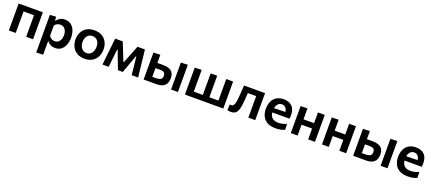

<svg xmlns="http://www.w3.org/2000/svg" viewBox="84 -1823 7476 3330"><g transform="rotate(20 3822.0 -157.5)"><path d="M64.5 0V-498H511.5V0H384.5V-397.5H191.5V0Z M641 196V-498L754.5 -504.5L758 -437.5H769Q791 -470.5 828.8 -490.8Q866.5 -511 917 -511Q983.5 -511 1029.5 -476.5Q1075.5 -442 1099 -383Q1122.5 -324 1122.5 -250Q1122.5 -180.5 1100.2 -120.8Q1078 -61 1032.8 -24.2Q987.5 12.5 918.5 12.5Q871.5 12.5 836.8 -6Q802 -24.5 776.5 -57H768V192ZM872.5 -97Q914 -97 940.5 -118.5Q967 -140 979.8 -174.8Q992.5 -209.5 992.5 -249Q992.5 -290.5 979.2 -324.8Q966 -359 939.2 -379.8Q912.5 -400.5 871.5 -400.5Q841 -400.5 813.5 -387Q786 -373.5 768 -347.5V-161Q785 -131.5 810.8 -114.2Q836.5 -97 872.5 -97Z M1464.5 12.5Q1376.5 12.5 1318.5 -24.5Q1260.5 -61.5 1232 -121.5Q1203.5 -181.5 1203.5 -251Q1203.5 -325.5 1233.5 -384.2Q1263.5 -443 1321.2 -477Q1379 -511 1462 -511Q1547 -511 1604.8 -476.5Q1662.5 -442 1691.8 -383.2Q1721 -324.5 1721 -251Q1721 -176 1690.8 -116.5Q1660.5 -57 1603 -22.2Q1545.5 12.5 1464.5 12.5ZM1464 -92.5Q1507 -92.5 1535.2 -115Q1563.5 -137.5 1577.5 -173.8Q1591.5 -210 1591.5 -251Q1591.5 -322.5 1556.5 -364.2Q1521.5 -406 1463.5 -406Q1400 -406 1366.5 -361.2Q1333 -316.5 1333 -251Q1333 -210 1347.5 -173.8Q1362 -137.5 1391.2 -115Q1420.5 -92.5 1464 -92.5Z M1792.5 0Q1798.5 -54 1804 -107Q1809.5 -159.5 1815.5 -212L1822.5 -280Q1828.5 -334 1834.5 -389Q1840 -444 1846 -498H1985.5Q2002.5 -456 2019.5 -414Q2036 -372 2053 -330.5L2118 -167.5H2128L2192 -330.5Q2209 -372.5 2225.5 -414.5Q2242 -456.5 2258.5 -498H2395Q2401 -445 2407.5 -389Q2413.5 -333 2419.5 -279.5L2427.5 -210Q2433 -160 2439 -107Q2445 -54 2451 0H2331.5Q2326.5 -50.5 2321.2 -101.5Q2316 -152.5 2310.5 -202.5L2297 -331H2287.5L2238 -194.5Q2220.5 -146 2203 -97.5Q2185.5 -49 2168 0H2078Q2059.5 -49 2041.5 -97Q2023 -145 2005 -192.5L1952.5 -331H1943L1929.5 -205Q1924 -153.5 1918.5 -102.2Q1913 -51 1907.5 0Z M2552 0V-498L2677.5 -502V-352H2783Q2883 -352 2935.5 -312.8Q2988 -273.5 2988 -181Q2988 -127 2968.2 -86.2Q2948.5 -45.5 2904.5 -22.8Q2860.5 0 2787 0ZM2677.5 -95.5H2752Q2797 -95.5 2828.2 -111.8Q2859.5 -128 2859.5 -179.5Q2859.5 -213 2846 -229.2Q2832.5 -245.5 2811.2 -251Q2790 -256.5 2768 -256.5H2677.5ZM3058.5 0V-498L3185.5 -502V0Z M3314.5 0V-498L3441.5 -502V-100.5H3608.5V-498H3729V-100.5H3896V-498H4023V0Z M4167 10.5Q4151 10.5 4131.5 8.2Q4112 6 4098.5 2L4104 -104Q4112.5 -102.5 4120 -101.8Q4127.5 -101 4132 -101Q4156 -101 4170.8 -119.5Q4185.5 -138 4193.8 -168.8Q4202 -199.5 4206 -236.8Q4210 -274 4212 -311.5Q4215 -359.5 4218.5 -407Q4221.5 -454 4224.5 -498H4612V0H4485V-397.5H4331.5Q4329 -363.5 4326.5 -330Q4324 -296 4322 -265Q4317.5 -206 4310.2 -155.8Q4303 -105.5 4287.5 -68.2Q4272 -31 4243.2 -10.2Q4214.5 10.5 4167 10.5Z M4988 12.5Q4894 12.5 4834 -21.5Q4774 -55.5 4745.5 -115Q4717 -174.5 4717 -251Q4717 -327 4744.2 -385.8Q4771.5 -444.5 4824.5 -477.5Q4877.5 -510.5 4954.5 -510.5Q5054 -510.5 5110.2 -456Q5166.5 -401.5 5166.5 -292.5Q5166.5 -254.5 5162.5 -227H4844.5Q4850 -164 4888.8 -128.8Q4927.5 -93.5 5002.5 -93.5Q5034 -93.5 5076 -102.2Q5118 -111 5153.5 -129.5L5157.5 -20.5Q5129 -6.5 5085.8 3Q5042.5 12.5 4988 12.5ZM4955.5 -417Q4914 -417 4884.8 -387.2Q4855.5 -357.5 4847 -307.5L5054 -311.5Q5050.5 -361 5023.5 -389Q4996.5 -417 4955.5 -417Z M5268.5 0V-498L5394 -502V-300H5589V-498H5714.5V0H5589V-200.5H5394V0Z M5844 0V-498L5969.5 -502V-300H6164.5V-498H6290V0H6164.5V-200.5H5969.5V0Z M6419.5 0V-498L6545 -502V-352H6650.5Q6750.5 -352 6803 -312.8Q6855.5 -273.5 6855.5 -181Q6855.5 -127 6835.8 -86.2Q6816 -45.5 6772 -22.8Q6728 0 6654.5 0ZM6545 -95.5H6619.5Q6664.5 -95.5 6695.8 -111.8Q6727 -128 6727 -179.5Q6727 -213 6713.5 -229.2Q6700 -245.5 6678.8 -251Q6657.5 -256.5 6635.5 -256.5H6545ZM6926 0V-498L7053 -502V0Z M7428.5 12.5Q7334.5 12.5 7274.5 -21.5Q7214.5 -55.5 7186 -115Q7157.5 -174.5 7157.5 -251Q7157.5 -327 7184.8 -385.8Q7212 -444.5 7265 -477.5Q7318 -510.5 7395 -510.5Q7494.5 -510.5 7550.8 -456Q7607 -401.5 7607 -292.5Q7607 -254.5 7603 -227H7285Q7290.5 -164 7329.2 -128.8Q7368 -93.5 7443 -93.5Q7474.5 -93.5 7516.5 -102.2Q7558.5 -111 7594 -129.5L7598 -20.5Q7569.5 -6.5 7526.2 3Q7483 12.5 7428.5 12.5ZM7396 -417Q7354.5 -417 7325.2 -387.2Q7296 -357.5 7287.5 -307.5L7494.5 -311.5Q7491 -361 7464 -389Q7437 -417 7396 -417Z"/></g></svg>

Font: Heraclito SemiBold
Style: Regular
Weight: 600
Designer: Kostas Bartsokas (font) & Cristiano Sobral (main changes)
Foundry: Kostas Bartsokas (font) & Cristiano Sobral (main changes)
Version: Version 1.00;July 8, 2020;FontCreator 13.0.0.2655 64-bit